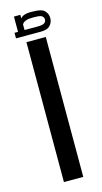

<svg xmlns="http://www.w3.org/2000/svg" viewBox="-106 -685 384 721"><g transform="rotate(-15 86.5 -324.5)"><path d="M48.8 -543.9H124V0H48.8ZM28.3 -648.9H53.2V-635.3Q64.5 -648.9 91.3 -648.9H98.6Q139.2 -648.9 148.4 -635.3Q158.7 -624.5 158.7 -608.4V-607.9Q158.7 -590.3 145.5 -577.6Q134.8 -567.9 110.4 -567.9H14.6V-589.4H28.3ZM53.7 -611.8V-589.8H104.5Q126.5 -589.8 132.8 -596.2Q138.2 -602.1 138.2 -608.4Q138.2 -619.1 126.5 -624.5Q118.7 -627 100.6 -627H93.3Q62.5 -627 53.7 -611.8Z"/></g></svg>

Font: Gasq
Style: Regular
Weight: 400
Designer: Husham Jawad
Version: Version 1.00;December 29, 2020;FontCreator 13.0.0.2683 32-bi